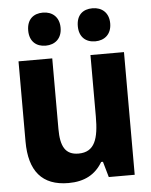

<svg xmlns="http://www.w3.org/2000/svg" viewBox="-54 -801 671 856"><g transform="rotate(-5 281.5 -372.5)"><path d="M392 -608C434 -608 465 -634 465 -682C465 -730 434 -756 392 -756C349 -756 320 -732 320 -682C320 -634 349 -608 392 -608ZM170 -608C212 -608 243 -634 243 -682C243 -730 212 -756 170 -756C128 -756 98 -732 98 -682C98 -633 128 -608 170 -608ZM218 11C290 11 339 -16 371 -70H379L399 0H515V-549H365V-274C365 -175 347 -116 274 -116C215 -116 194 -155 194 -233V-549H43V-190C43 -58 100 11 218 11Z"/></g></svg>

Font: Noto Sans Mono SemiCondensed ExtraBold
Style: Regular
Weight: 800
Width: 4
Designer: Monotype Design Team
Foundry: Monotype Imaging Inc.
Version: Version 2.014